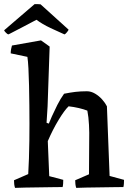

<svg xmlns="http://www.w3.org/2000/svg" viewBox="-28 -908 641 932"><path d="M45 4Q42 -5 41 -14Q40 -23 40 -33L109 -63Q111 -96 112.5 -138.5Q114 -181 114.5 -225Q115 -269 115 -307Q115 -348 114.5 -396.5Q114 -445 113 -492Q112 -539 110 -576Q108 -613 105 -632L24 -649Q24 -660 26 -670Q28 -680 30 -687L171 -712L213 -682L203 -392L198 -312L209 -308Q213 -319 224 -343.5Q235 -368 250 -398Q265 -428 283 -453Q313 -459 338 -462Q363 -465 394 -465Q414 -465 433.5 -453.5Q453 -442 468 -425Q483 -408 491 -392Q494 -307 497.5 -222.5Q501 -138 504 -54L574 -35Q574 -27 573.5 -17.5Q573 -8 571 0Q556 0 525 0.5Q494 1 458 1.5Q422 2 390.5 2.5Q359 3 342 4Q339 -5 338 -14.5Q337 -24 337 -33L404 -62L405 -229Q406 -262 404 -301.5Q402 -341 396 -371Q378 -378 354.5 -383.5Q331 -389 305 -392Q285 -373 256.5 -326Q228 -279 204 -223L211 -53L279 -35Q279 -27 278.5 -17.5Q278 -8 276 0Q260 0 229 0.5Q198 1 162 1.5Q126 2 94.5 2.5Q63 3 45 4ZM285 -741Q257 -753 217 -772Q177 -791 149 -812Q119 -796 85.5 -778.5Q52 -761 19 -744L12 -741Q8 -742 0.5 -749.5Q-7 -757 -8 -761L140 -888Q147 -888 154.5 -888Q162 -888 169 -887L305 -764Q304 -760 296.5 -751Q289 -742 285 -741Z"/></svg>

Font: Labrada Medium
Style: Regular
Weight: 500
Designer: Mercedes Jáuregui
Foundry: Omnibus-Type Team
Version: Version 1.000; ttfautohint (v1.8.4.7-5d5b)